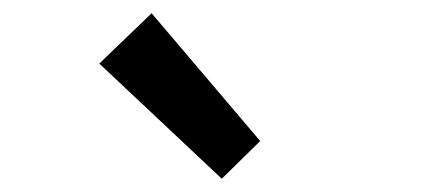

<svg xmlns="http://www.w3.org/2000/svg" viewBox="-20 -914 655 290"><path d="M315 -644 130 -818 209 -894 373 -701Z"/></svg>

Font: Noto Sans KR Medium
Style: Regular
Weight: 500
Designer: Ryoko NISHIZUKA  (kana, bopomofo & ideographs); Paul D. Hunt (Latin, Greek & Cyrillic); Sandoll Communications , Soo-you
Foundry: Adobe
Version: Version 2.004-H2;hotconv 1.0.118;makeotfexe 2.5.65603